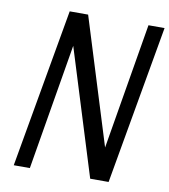

<svg xmlns="http://www.w3.org/2000/svg" viewBox="-84 -821 788 893"><g transform="rotate(10 310.5 -375.0)"><path d="M41 0 173 -750H260L445 -155L545 -750H621L489 0H402L217 -595L117 0Z"/></g></svg>

Font: Hermit LightItalic
Style: Regular
Weight: 300
Italic angle: -10°
Designer: Pablo Caro
Version: Version 2.000;PS 002.000;hotconv 1.0.88;makeotf.lib2.5.64775